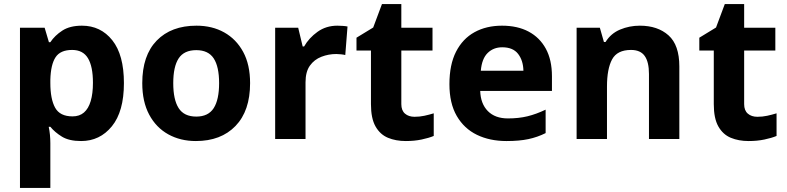

<svg xmlns="http://www.w3.org/2000/svg" viewBox="-20 -682 3862 942"><path d="M382 -556Q474 -556 531 -484.5Q588 -413 588 -274Q588 -135 529 -62.5Q470 10 378 10Q319 10 284 -11.5Q249 -33 227 -60H219Q223 -41 225 -20.5Q227 0 227 20V240H78V-546H199L220 -475H227Q249 -508 286 -532Q323 -556 382 -556ZM334 -437Q276 -437 252.5 -401Q229 -365 227 -291V-275Q227 -196 250.5 -153.5Q274 -111 336 -111Q370 -111 392 -130Q414 -149 425 -186Q436 -223 436 -276Q436 -356 411.5 -396.5Q387 -437 334 -437Z M1207 -274Q1207 -138 1135.5 -64Q1064 10 941 10Q865 10 805.5 -23Q746 -56 712 -119.5Q678 -183 678 -274Q678 -410 749 -483Q820 -556 944 -556Q1021 -556 1080 -523Q1139 -490 1173 -427.5Q1207 -365 1207 -274ZM830 -274Q830 -193 856.5 -151.5Q883 -110 943 -110Q1002 -110 1028.5 -151.5Q1055 -193 1055 -274Q1055 -355 1028.5 -395.5Q1002 -436 943 -436Q883 -436 856.5 -395.5Q830 -355 830 -274Z M1635 -556Q1646 -556 1661 -555Q1676 -554 1685 -552L1674 -412Q1667 -414 1653.5 -415.5Q1640 -417 1630 -417Q1592 -417 1557 -403.5Q1522 -390 1500.5 -360Q1479 -330 1479 -278V0H1330V-546H1443L1465 -454H1472Q1496 -496 1538 -526Q1580 -556 1635 -556Z M2014 -109Q2039 -109 2062 -114Q2085 -119 2108 -126V-15Q2084 -5 2048.5 2.5Q2013 10 1971 10Q1922 10 1883.5 -6Q1845 -22 1822.5 -61.5Q1800 -101 1800 -171V-434H1729V-497L1811 -547L1854 -662H1949V-546H2102V-434H1949V-171Q1949 -140 1967 -124.5Q1985 -109 2014 -109Z M2443 -556Q2519 -556 2573.5 -527Q2628 -498 2658 -443Q2688 -388 2688 -308V-236H2336Q2338 -173 2373.5 -137Q2409 -101 2472 -101Q2525 -101 2568 -111.5Q2611 -122 2657 -144V-29Q2617 -9 2572.5 0.5Q2528 10 2465 10Q2383 10 2320 -20.5Q2257 -51 2221 -113Q2185 -175 2185 -269Q2185 -365 2217.5 -428.5Q2250 -492 2308 -524Q2366 -556 2443 -556ZM2444 -450Q2401 -450 2372.5 -422Q2344 -394 2339 -335H2548Q2547 -385 2522 -417.5Q2497 -450 2444 -450Z M3119 -556Q3207 -556 3260 -508.5Q3313 -461 3313 -356V0H3164V-319Q3164 -378 3143 -407.5Q3122 -437 3076 -437Q3008 -437 2983 -390.5Q2958 -344 2958 -257V0H2809V-546H2923L2943 -476H2951Q2977 -518 3022.5 -537Q3068 -556 3119 -556Z M3696 -109Q3721 -109 3744 -114Q3767 -119 3790 -126V-15Q3766 -5 3730.5 2.5Q3695 10 3653 10Q3604 10 3565.5 -6Q3527 -22 3504.5 -61.5Q3482 -101 3482 -171V-434H3411V-497L3493 -547L3536 -662H3631V-546H3784V-434H3631V-171Q3631 -140 3649 -124.5Q3667 -109 3696 -109Z"/></svg>

Font: Noto Sans Nag Mundari
Style: Bold
Weight: 700
Version: Version 1.000